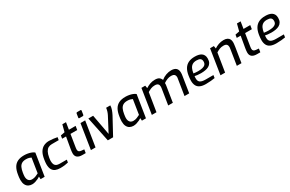

<svg xmlns="http://www.w3.org/2000/svg" viewBox="172 -2163 5425 3588"><g transform="rotate(-30 2884.0 -369.0)"><path d="M234 6Q191 6 156 -12.5Q121 -31 100.5 -71.5Q80 -112 80 -176Q80 -203 83.5 -232Q87 -261 91 -282Q104 -370 137 -427.5Q170 -485 226.5 -513Q283 -541 368 -541Q407 -541 447 -534Q487 -527 521.5 -513.5Q556 -500 579 -480L503 0H416L412 -56Q398 -45 368.5 -30.5Q339 -16 303.5 -5Q268 6 234 6ZM278 -76Q321 -76 355.5 -90.5Q390 -105 422 -121L471 -434Q458 -442 430 -450.5Q402 -459 363 -459Q307 -459 272.5 -438.5Q238 -418 218.5 -376.5Q199 -335 189 -272Q185 -247 182.5 -227Q180 -207 180 -193Q180 -136 206 -106Q232 -76 278 -76Z M839 6Q782 6 739 -11.5Q696 -29 672 -71Q648 -113 648 -191Q648 -209 651 -233.5Q654 -258 658 -285Q672 -378 706 -434Q740 -490 791 -515.5Q842 -541 906 -541Q946 -541 994 -535Q1042 -529 1083 -521L1073 -462H926Q880 -462 846.5 -443.5Q813 -425 790 -382Q767 -339 755 -266Q752 -244 750 -227.5Q748 -211 748 -199Q748 -150 762 -122Q776 -94 803 -82.5Q830 -71 870 -71H1022L1013 -14Q980 -5 937.5 0.5Q895 6 839 6Z M1317 0Q1246 0 1210 -29.5Q1174 -59 1174 -116Q1174 -136 1176.5 -158Q1179 -180 1183 -205L1226 -453H1142L1152 -518L1241 -535L1280 -685H1359L1335 -535H1480L1467 -453H1322L1282 -204Q1280 -191 1277.5 -173.5Q1275 -156 1275 -141Q1275 -112 1290.5 -97.5Q1306 -83 1338 -80L1401 -74L1389 0Z M1613 -625Q1606 -625 1601.5 -630Q1597 -635 1599 -642L1612 -726Q1615 -744 1632 -744H1707Q1715 -744 1718 -739Q1721 -734 1720 -726L1707 -642Q1704 -625 1688 -625ZM1501 0 1585 -535H1686L1601 0Z M1866 0 1755 -535H1858L1939 -97L2101 -405Q2118 -439 2128 -471Q2138 -503 2143 -543H2233Q2232 -497 2215.5 -451Q2199 -405 2176 -361L1980 0Z M2420 6Q2377 6 2342 -12.5Q2307 -31 2286.5 -71.5Q2266 -112 2266 -176Q2266 -203 2269.5 -232Q2273 -261 2277 -282Q2290 -370 2323 -427.5Q2356 -485 2412.5 -513Q2469 -541 2554 -541Q2593 -541 2633 -534Q2673 -527 2707.5 -513.5Q2742 -500 2765 -480L2689 0H2602L2598 -56Q2584 -45 2554.5 -30.5Q2525 -16 2489.5 -5Q2454 6 2420 6ZM2464 -76Q2507 -76 2541.5 -90.5Q2576 -105 2608 -121L2657 -434Q2644 -442 2616 -450.5Q2588 -459 2549 -459Q2493 -459 2458.5 -438.5Q2424 -418 2404.5 -376.5Q2385 -335 2375 -272Q2371 -247 2368.5 -227Q2366 -207 2366 -193Q2366 -136 2392 -106Q2418 -76 2464 -76Z M2816 0 2900 -535H2982L2992 -477Q3033 -504 3083 -523Q3133 -542 3194 -542Q3249 -542 3279 -522Q3309 -502 3326 -462Q3373 -501 3430.5 -521.5Q3488 -542 3541 -542Q3613 -542 3648 -509.5Q3683 -477 3683 -413Q3683 -397 3681.5 -380Q3680 -363 3677 -348L3622 0H3521L3576 -346Q3578 -352 3578.5 -359.5Q3579 -367 3579 -374Q3579 -452 3492 -452Q3445 -452 3405.5 -436Q3366 -420 3326 -393Q3327 -383 3326.5 -369.5Q3326 -356 3323 -339L3269 0H3169L3223 -340Q3224 -351 3225 -358Q3226 -365 3226 -375Q3226 -411 3206 -431.5Q3186 -452 3140 -452Q3091 -452 3055 -437Q3019 -422 2980 -399L2916 0Z M3983 6Q3906 6 3858.5 -16Q3811 -38 3789.5 -81Q3768 -124 3768 -185Q3768 -215 3771 -242Q3774 -269 3778 -295Q3791 -378 3824.5 -433Q3858 -488 3914.5 -515.5Q3971 -543 4052 -543Q4094 -543 4129.5 -535.5Q4165 -528 4191 -511Q4217 -494 4232.5 -465Q4248 -436 4248 -392Q4248 -338 4228 -303Q4208 -268 4173.5 -249Q4139 -230 4095 -222.5Q4051 -215 4004 -215Q3960 -215 3924.5 -219.5Q3889 -224 3870 -229Q3868 -216 3867.5 -202Q3867 -188 3867 -175Q3867 -120 3902.5 -95Q3938 -70 4020 -70H4185L4176 -10Q4142 -4 4090.5 1Q4039 6 3983 6ZM3973 -275Q4030 -275 4070 -284.5Q4110 -294 4131.5 -317.5Q4153 -341 4153 -382Q4153 -426 4126.5 -445.5Q4100 -465 4045 -465Q3991 -465 3957 -443.5Q3923 -422 3904 -381.5Q3885 -341 3877 -283Q3896 -280 3921.5 -277.5Q3947 -275 3973 -275Z M4297 0 4381 -535H4463L4473 -477Q4513 -505 4564.5 -523.5Q4616 -542 4674 -542Q4722 -542 4752.5 -526Q4783 -510 4797 -482Q4811 -454 4811 -418Q4811 -404 4809.5 -385Q4808 -366 4801 -319L4750 0H4650L4700 -316Q4704 -344 4705.5 -355.5Q4707 -367 4707 -375Q4707 -409 4688 -430.5Q4669 -452 4621 -452Q4574 -452 4537.5 -438Q4501 -424 4461 -399L4397 0Z M5085 0Q5014 0 4978 -29.5Q4942 -59 4942 -116Q4942 -136 4944.5 -158Q4947 -180 4951 -205L4994 -453H4910L4920 -518L5009 -535L5048 -685H5127L5103 -535H5248L5235 -453H5090L5050 -204Q5048 -191 5045.5 -173.5Q5043 -156 5043 -141Q5043 -112 5058.5 -97.5Q5074 -83 5106 -80L5169 -74L5157 0Z M5503 6Q5426 6 5378.5 -16Q5331 -38 5309.5 -81Q5288 -124 5288 -185Q5288 -215 5291 -242Q5294 -269 5298 -295Q5311 -378 5344.5 -433Q5378 -488 5434.5 -515.5Q5491 -543 5572 -543Q5614 -543 5649.5 -535.5Q5685 -528 5711 -511Q5737 -494 5752.5 -465Q5768 -436 5768 -392Q5768 -338 5748 -303Q5728 -268 5693.5 -249Q5659 -230 5615 -222.5Q5571 -215 5524 -215Q5480 -215 5444.5 -219.5Q5409 -224 5390 -229Q5388 -216 5387.5 -202Q5387 -188 5387 -175Q5387 -120 5422.5 -95Q5458 -70 5540 -70H5705L5696 -10Q5662 -4 5610.5 1Q5559 6 5503 6ZM5493 -275Q5550 -275 5590 -284.5Q5630 -294 5651.5 -317.5Q5673 -341 5673 -382Q5673 -426 5646.5 -445.5Q5620 -465 5565 -465Q5511 -465 5477 -443.5Q5443 -422 5424 -381.5Q5405 -341 5397 -283Q5416 -280 5441.5 -277.5Q5467 -275 5493 -275Z"/></g></svg>

Font: Exo Thin Medium
Style: Italic
Weight: 500
Italic angle: -9°
Version: Version 2.000